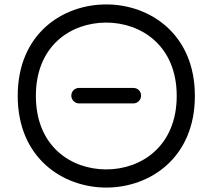

<svg xmlns="http://www.w3.org/2000/svg" viewBox="-20 -827 960 867"><path d="M460 -725C617 -725 778 -621 778 -394C778 -166 617 -62 460 -62C301 -62 142 -166 142 -394C142 -621 300 -725 460 -725ZM60 -394C60 -113 264 20 460 20C656 20 860 -113 860 -394C860 -674 656 -807 460 -807C262 -807 60 -674 60 -394ZM302 -395C302 -376 318 -360 337 -360H582C602 -360 617 -376 617 -395C617 -415 602 -430 582 -430H337C318 -430 302 -415 302 -395Z"/></svg>

Font: Fabada
Style: Regular
Weight: 400
Designer: deFharo
Foundry: deFharo.com
Version: Version 4.000 2011 initial release